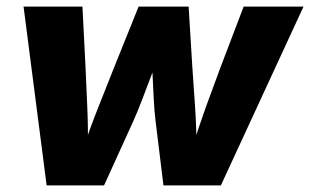

<svg xmlns="http://www.w3.org/2000/svg" viewBox="-20 -561 938 581"><path d="M121.1 0 51.3 -541H229.5L238.8 -357.9Q241.2 -301.8 244.1 -237.8Q247.1 -173.8 245.6 -100.1H227.5Q252.4 -173.3 277.8 -237.3Q303.2 -301.3 325.7 -357.9L399.4 -541H550.8L562 -357.9Q565.9 -301.8 570.3 -237.8Q574.7 -173.8 574.7 -100.1H557.1Q580.1 -173.3 603 -237.1Q626 -300.8 647.5 -357.9L717.3 -541H898.4L648.4 0H474.6L450.7 -195.3Q447.3 -223.1 445.3 -259.8Q443.4 -296.4 441.7 -334.5Q439.9 -372.6 437.5 -403.8H465.8Q453.1 -372.6 438.7 -334.7Q424.3 -296.9 410.4 -260.3Q396.5 -223.6 383.8 -195.3L294.9 0Z"/></svg>

Font: Inter 17pt ExtraBold
Style: Italic
Weight: 800
Italic angle: -9.3988°
Version: Version 4.001;git-66647c0bb